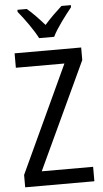

<svg xmlns="http://www.w3.org/2000/svg" viewBox="-62 -981 548 1020"><g transform="rotate(-5 212.0 -471.5)"><path d="M173 -783H253C275 -829 324 -892 356 -932V-943H306C272 -912 248 -889 213 -850C182 -885 149 -920 121 -943H71V-932C107 -888 150 -828 173 -783ZM399 0V-77H125L391 -647V-714H36V-637H295L30 -66V0Z"/></g></svg>

Font: Noto Sans Gujarati UI Condensed
Style: Regular
Weight: 400
Width: 3
Designer: Jelle Bosma - Monotype Design Team, Universal Thirst
Foundry: Monotype Imaging Inc.
Version: Version 2.106